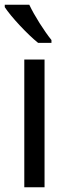

<svg xmlns="http://www.w3.org/2000/svg" viewBox="-24 -786 285 806"><path d="M99 -766H-4V-756C21 -717 92 -641 136 -606H192V-618C162 -655 120 -721 99 -766ZM163 0V-536H78V0Z"/></svg>

Font: Noto Sans Malayalam SemiCondensed
Style: Regular
Weight: 400
Width: 4
Designer: Jelle Bosma - Monotype Design Team
Foundry: Monotype Imaging Inc.
Version: Version 2.104